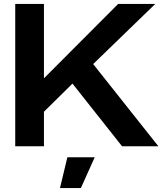

<svg xmlns="http://www.w3.org/2000/svg" viewBox="-20 -749 834 983"><path d="M605 0 351 -321 194 -166V-337L585 -729H775L457 -421L791 0ZM58 0V-729H205V0ZM287 214 325 56H465L394 214Z"/></svg>

Font: Mona Sans Expanded SemiBold
Style: Regular
Weight: 600
Width: 7
Designer: Deni Anggara
Foundry: GitHub
Version: Version 2.000